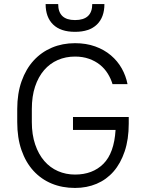

<svg xmlns="http://www.w3.org/2000/svg" viewBox="-20 -920 720 947"><path d="M340 -343H615V-310Q615 -233 595 -173.5Q575 -114 540 -74Q505 -34 456.5 -13.5Q408 7 350 7Q287 7 235 -14.5Q183 -36 145 -77.5Q107 -119 86 -179.5Q65 -240 65 -318V-382Q65 -459 86.5 -519.5Q108 -580 146 -621.5Q184 -663 236 -685Q288 -707 350 -707Q405 -707 449.5 -691Q494 -675 527 -647Q560 -619 580.5 -582.5Q601 -546 609 -505H535Q527 -532 511.5 -557Q496 -582 473 -600.5Q450 -619 419 -630Q388 -641 350 -641Q304 -641 265 -624Q226 -607 197.5 -574Q169 -541 153 -493Q137 -445 137 -382V-318Q137 -256 153.5 -207.5Q170 -159 198.5 -126Q227 -93 266 -76Q305 -59 350 -59Q437 -59 490 -112Q543 -165 550 -279H340ZM350 -763Q279 -763 242 -799Q205 -835 205 -900H267Q267 -821 350 -821Q435 -821 435 -900H495Q495 -835 458 -799Q421 -763 350 -763Z"/></svg>

Font: Retni Sans
Style: Regular
Weight: 400
Designer: Vitaly Kuzmin
Foundry: ParaType Ltd.
Version: Version 1.00;March 2, 2019;FontCreator 11.5.0.2425 64-bit; t